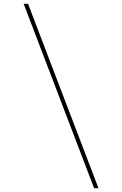

<svg xmlns="http://www.w3.org/2000/svg" viewBox="-20 -843 640 1006"><path d="M473 143 104 -823H127L496 143Z"/></svg>

Font: Iosevka HT Thin Extended
Style: Regular
Weight: 100
Width: 7
Monospace: yes
Designer: Belleve Invis
Foundry: Belleve Invis
Version: Version 32.3.0; ttfautohint (v1.8.4)